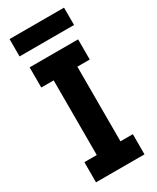

<svg xmlns="http://www.w3.org/2000/svg" viewBox="-208 -879 769 940"><g transform="rotate(-30 176.0 -409.5)"><path d="M331 -721H23V-819H331ZM313 0H39V-114H109V-536H39V-650H313V-536H243V-114H313Z"/></g></svg>

Font: Zilla Slab Bold
Style: Bold
Weight: 700
Designer: Typotheque.com
Foundry: Typotheque type foundry
Version: Version 1.1; 2017; ttfautohint (v1.6)